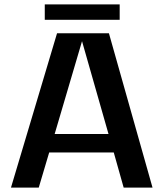

<svg xmlns="http://www.w3.org/2000/svg" viewBox="-20 -851 742 871"><path d="M541 0 496.1 -159.2H203.1L155.8 0H29.8L238.8 -700.2H474.1L671.9 0ZM352.1 -664.1 228 -243.2H472.2ZM183.1 -831.1H522.9V-761.2H183.1Z"/></svg>

Font: Fivo Sans Modern Med
Style: Regular
Weight: 450
Designer: Alexander Slobzheninov
Foundry: Alexander Slobzheninov
Version: 1.0